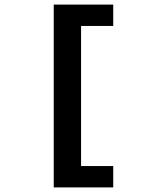

<svg xmlns="http://www.w3.org/2000/svg" viewBox="-20 -719 690 836"><path d="M214 97V-699H333V97ZM253 97V4H473V97ZM253 -606V-699H473V-606Z"/></svg>

Font: Azeret Mono Thin Medium
Style: Regular
Weight: 500
Version: Version 1.002